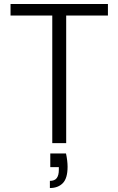

<svg xmlns="http://www.w3.org/2000/svg" viewBox="-20 -720 596 966"><path d="M243 0V-642H33V-700H523V-642H313V0ZM231 226V190Q255 190 265.5 176Q276 162 276 135V121H233V52H312Q316 70 318 87.5Q320 105 320 119Q320 177 296 201.5Q272 226 231 226Z"/></svg>

Font: DM Sans 9pt Light
Style: Regular
Weight: 300
Version: Version 4.004;gftools[0.9.30]